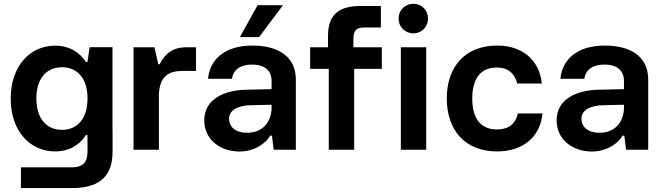

<svg xmlns="http://www.w3.org/2000/svg" viewBox="-20 -772 3423 990"><path d="M87.9 197.8H349.6C511.2 198.2 560.5 120.1 560.5 8.3V-94.2H560.1V-528.8H441.9L431.2 -452.6H422.4C393.1 -500.5 338.4 -536.6 265.1 -536.6C132.3 -536.6 35.2 -429.2 35.2 -264.2C35.2 -264.2 35.2 -263.7 35.2 -263.7C35.2 -98.6 132.3 8.8 265.1 8.8C338.4 8.8 393.1 -27.3 422.4 -75.2H431.2V8.3C431.2 59.1 414.1 90.8 349.6 90.8H87.9ZM167.5 -264.2C167.5 -358.9 212.9 -425.3 300.3 -425.3C375.5 -425.3 431.2 -371.6 431.2 -264.2C431.2 -156.2 375.5 -102.5 300.3 -102.5C212.9 -102.5 167.5 -168.9 167.5 -264.2Z M776.4 -528.3H668.5V0H799.3V-287.1C804.2 -377.9 848.6 -406.2 920.9 -406.2H990.7V-528.3H939.9C876 -528.3 832 -499 803.2 -440.9H795.9V-441.4Z M1215.3 9.3C1294.4 9.3 1354.5 -36.6 1372.6 -72.3H1382.3L1391.1 0H1505.4V-362.3C1505.4 -480 1415 -537.1 1281.2 -537.1C1138.7 -537.1 1062 -465.3 1052.7 -365.7H1176.3C1182.6 -414.1 1221.2 -439 1279.3 -439C1349.6 -439 1380.4 -404.3 1380.4 -354.5V-312.5L1243.2 -309.1C1143.1 -306.2 1033.2 -265.1 1033.2 -151.4C1033.2 -53.2 1114.3 9.3 1215.3 9.3ZM1161.1 -160.2C1161.1 -205.6 1210.4 -228.5 1272.9 -229.5L1380.4 -231.9V-216.3C1380.4 -159.2 1347.7 -87.4 1253.4 -87.4C1193.8 -87.4 1161.1 -118.2 1161.1 -160.2ZM1216.8 -580.6H1315.9L1439 -745.1H1308.1Z M1671.4 -593.8V-528.3H1579.1V-417H1675.3V0H1806.2V-417H1948.7V-528.3H1802.2V-571.8C1803.2 -614.3 1815.4 -630.4 1860.8 -630.4H1943.8V-741.2H1839.4C1719.2 -741.2 1673.8 -689.5 1671.4 -593.8ZM2035.2 -676.3C2035.2 -631.8 2069.8 -600.1 2111.3 -600.1C2152.8 -600.1 2187 -631.8 2187 -676.3C2187 -721.2 2152.8 -752.4 2111.3 -752.4C2069.8 -752.4 2035.2 -721.2 2035.2 -676.3ZM2046.9 0H2177.7V-528.3H2046.9Z M2543 8.8C2672.4 8.8 2765.1 -62 2777.3 -187H2650.4C2638.2 -132.3 2601.1 -104.5 2542.5 -104.5C2452.6 -104.5 2415 -168.5 2415 -264.2C2415.5 -370.1 2460.4 -423.8 2541.5 -423.8C2599.1 -423.8 2633.3 -394 2647 -341.3H2773.9C2761.7 -461.4 2674.3 -537.1 2543.9 -537.1C2377.4 -537.1 2283.7 -427.2 2283.7 -264.2C2283.7 -104 2375 8.8 2543 8.8Z M3032.2 9.3C3111.3 9.3 3171.4 -36.6 3189.5 -72.3H3199.2L3208 0H3322.3V-362.3C3322.3 -480 3231.9 -537.1 3098.1 -537.1C2955.6 -537.1 2878.9 -465.3 2869.6 -365.7H2993.2C2999.5 -414.1 3038.1 -439 3096.2 -439C3166.5 -439 3197.3 -404.3 3197.3 -354.5V-312.5L3060.1 -309.1C2960 -306.2 2850.1 -265.1 2850.1 -151.4C2850.1 -53.2 2931.2 9.3 3032.2 9.3ZM2978 -160.2C2978 -205.6 3027.3 -228.5 3089.8 -229.5L3197.3 -231.9V-216.3C3197.3 -159.2 3164.6 -87.4 3070.3 -87.4C3010.7 -87.4 2978 -118.2 2978 -160.2Z"/></svg>

Font: Wand UI Pro Bold
Style: Regular
Weight: 700
Designer: Andreas Faust
Version: Version 1.003;FEAKit 1.0